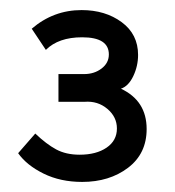

<svg xmlns="http://www.w3.org/2000/svg" viewBox="-20 -553 347 381"><path d="M16 -249 50 -288Q72 -267 91.5 -256.5Q111 -246 138 -246Q171 -246 191.5 -260Q212 -274 212 -298Q212 -321 193 -337Q174 -353 148 -351H96V-406H147Q167 -406 181.5 -417Q196 -428 196 -445Q196 -479 143 -479Q96 -479 71 -454L43 -496Q86 -533 142 -533Q189 -533 221.5 -509Q254 -485 254 -444Q254 -422 244.5 -402Q235 -382 220 -377Q271 -353 271 -297Q271 -248 234 -220Q197 -192 143 -192Q100 -192 66.5 -208.5Q33 -225 16 -249Z"/></svg>

Font: Bellota
Style: Regular
Weight: 400
Designer: Kemie Guaida
Foundry: Kemie Guaida
Version: Version 4.001